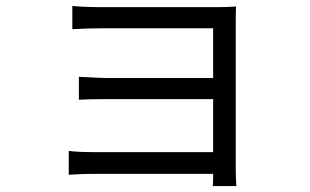

<svg xmlns="http://www.w3.org/2000/svg" viewBox="-20 -569 1040 645"><path d="M695 56Q696 47 696 15H294Q259 15 211 18V-62Q243 -58 293 -58H696V-236H335Q285 -236 245 -234V-311Q321 -307 334 -307H696V-474H325Q277 -474 223 -471V-549Q261 -545 325 -545H712Q747 -545 773 -547Q772 -536 772 -496V2Q772 28 774 56Z"/></svg>

Font: Source Han Sans K Regular
Style: Regular
Weight: 400
Designer: Ryoko NISHIZUKA  (kana & ideographs); Paul D. Hunt (Latin, Greek & Cyrillic); Wenlong ZHANG  (bopomofo); Sandoll Communi
Foundry: Adobe Systems Incorporated
Version: Version 1.00 July 18, 2014, initial release